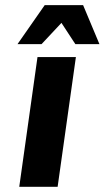

<svg xmlns="http://www.w3.org/2000/svg" viewBox="-20 -720 403 740"><path d="M202.1 0H54.2L124.5 -500H272.5ZM363.3 -549.8H270.5L216.8 -631.8L140.1 -549.8H47.4L152.3 -700.2H300.3Z"/></svg>

Font: Fivo Sans
Style: Italic
Weight: 700
Designer: Alexander Slobzheninov
Foundry: Alexander Slobzheninov
Version: 1.0